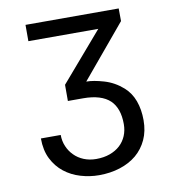

<svg xmlns="http://www.w3.org/2000/svg" viewBox="-81 -781 762 861"><g transform="rotate(-10 300.0 -350.5)"><path d="M411.1 -636.7 220.7 -415.5V-341.8H290.5Q331.1 -341.8 361.8 -332.5Q392.6 -323.2 412.6 -304.2Q430.7 -286.6 440.2 -259.8Q449.7 -232.9 449.7 -196.3Q449.7 -167.5 439.5 -143.1Q429.2 -118.7 410.2 -101.1Q391.1 -83.5 363.5 -73.5Q335.9 -63.5 301.3 -63.5Q270.5 -63.5 244.9 -74Q219.2 -84.5 201.2 -103Q183.1 -121.1 172.9 -145.3Q162.6 -169.4 162.6 -197.3H72.3Q72.3 -143.1 92 -104Q111.8 -64.9 144 -39.6Q176.3 -14.2 217.5 -2Q258.8 10.3 301.3 10.3Q353 10.3 396.7 -3.7Q440.4 -17.6 472.7 -44.4Q504.4 -71.3 522.2 -109.9Q540 -148.4 540 -198.2Q540 -247.1 525.6 -286.4Q511.2 -325.7 481.4 -352.1Q443.4 -385.7 396.5 -399.4Q349.6 -413.1 317.4 -413.1H316.9L517.6 -653.3L517.1 -710.9H92.8V-636.7Z"/></g></svg>

Font: RobotoMono Nerd Font
Style: Regular
Weight: 400
Monospace: yes
Designer: Google
Version: Version 3.000;Nerd Fonts 3.2.1